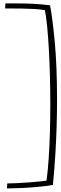

<svg xmlns="http://www.w3.org/2000/svg" viewBox="-20 -818 350 1099"><path d="M306.5 -246Q306.5 -175 304.2 -97Q302 -19 296.8 65.5Q291.5 150 283 240.5Q244.5 247.5 194.2 252Q144 256.5 97 258.5Q50 260.5 20 260.5Q20 258 20.2 251.8Q20.5 245.5 21 239.5Q21.5 233.5 22 232Q45 232 79.5 230.2Q114 228.5 149.5 225.8Q185 223 212 220.2Q239 217.5 246.5 215.5Q254 158.5 258.8 87.8Q263.5 17 265.8 -61.2Q268 -139.5 268 -219.5Q268 -303.5 265.8 -384.8Q263.5 -466 259.5 -538.2Q255.5 -610.5 249.8 -667.8Q244 -725 237 -760Q212.5 -764.5 177.2 -766.5Q142 -768.5 106.2 -769Q70.5 -769.5 44.5 -769.5Q32 -769.5 22.8 -769.5Q13.5 -769.5 9.5 -769.5Q9.5 -774 10 -782.5Q10.5 -791 11 -798.5Q21 -798.5 40.8 -798.5Q60.5 -798.5 76 -798.5Q125 -798.5 171.2 -796.2Q217.5 -794 266.5 -787.5Q280.5 -716 293.5 -577.8Q306.5 -439.5 306.5 -246Z"/></svg>

Font: Grandstander Thin Thin
Style: Regular
Weight: 250
Version: Version 1.200